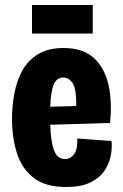

<svg xmlns="http://www.w3.org/2000/svg" viewBox="-20 -734 493 768"><path d="M245 14Q161 14 114 -23Q67 -60 47.5 -122Q28 -184 28 -259Q28 -310 37.5 -360.5Q47 -411 69.5 -452Q92 -493 132.5 -517.5Q173 -542 234 -542Q313 -542 356.5 -501Q400 -460 414.5 -392Q429 -324 420 -242L181 -235Q183 -168 196 -133Q209 -98 240 -98Q263 -98 277 -118Q291 -138 289 -180L426 -170Q429 -143 423 -111Q417 -79 397.5 -50.5Q378 -22 341 -4Q304 14 245 14ZM233 -424Q207 -424 195 -396Q183 -368 181 -307L285 -310Q286 -377 271 -400.5Q256 -424 233 -424ZM108 -600V-714H351V-600Z"/></svg>

Font: Bricolage Grotesque 12pt Condensed ExtraBold
Style: Regular
Weight: 800
Width: 3
Designer: Mathieu Triay
Foundry: Atelier Triay
Version: Version 1.001; ttfautohint (v1.8.4.7-5d5b);gftools[0.9.33.de